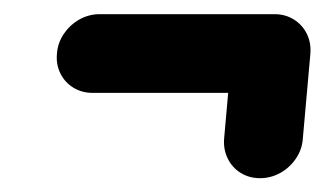

<svg xmlns="http://www.w3.org/2000/svg" viewBox="-20 -383 472 271"><path d="M418.1 -307.4Q416.7 -292.2 408 -279.4Q399.3 -266.7 385.9 -259.3Q372.6 -251.9 357.4 -251.9H110.7Q95.6 -251.9 83.5 -259.3Q71.5 -266.7 65.2 -279.4Q58.9 -292.2 60.4 -307.4Q61.5 -322.6 70.2 -335.4Q78.9 -348.1 92.2 -355.6Q105.6 -363 120.7 -363H367.4Q382.6 -363 394.6 -355.6Q406.7 -348.1 413 -335.4Q419.3 -322.6 418.1 -307.4ZM347 -131.5Q331.9 -131.5 319.8 -138.9Q307.8 -146.3 301.5 -159.1Q295.2 -171.9 296.3 -187L307 -307.4H418.1L407.4 -187Q406.3 -171.9 397.6 -159.1Q388.9 -146.3 375.6 -138.9Q362.2 -131.5 347 -131.5Z"/></svg>

Font: 26F Galaxy Sans Oblique
Style: Regular
Weight: 400
Italic angle: -5°
Designer: C₂₉H₂₅N₃O₅
Version: Version 1.200;FEAKit 1.0